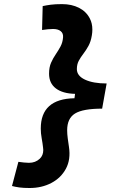

<svg xmlns="http://www.w3.org/2000/svg" viewBox="-20 -814 626 938"><path d="M124.5 104.5Q94.7 104.5 75 101.8Q55.2 99.1 38.6 94.7L69.8 -23.4Q84 -21.5 97.4 -20Q110.8 -18.6 121.6 -18.6Q153.3 -18.6 174.3 -38.6Q191.4 -54.7 191.4 -81.1Q191.4 -86.4 190.4 -92.8Q188 -114.7 183.6 -138.7Q179.2 -162.6 179.2 -186Q179.2 -331.1 343.8 -334L346.7 -355.5Q286.1 -356.9 252.9 -382.1Q219.7 -407.2 219.7 -454.1Q219.7 -485.4 229.5 -507.6Q239.3 -529.8 252.4 -548.8Q265.1 -567.4 275.6 -586.9Q286.1 -606.4 288.1 -631.8Q289.6 -651.4 276.4 -661.9Q263.2 -672.4 239.3 -672.4Q228.5 -672.4 214.6 -671.1Q200.7 -669.9 185.5 -667.5L188.5 -784.2Q206.1 -788.1 228 -791Q250 -793.9 283.2 -793.9Q330.1 -793.9 365.7 -775.9Q401.4 -757.8 418.9 -723.6Q431.2 -700.2 431.2 -669.4Q431.2 -655.8 428.7 -641.1Q423.8 -610.8 412.1 -589.6Q400.4 -568.4 387.2 -551.3Q374 -534.2 364.7 -516.8Q355.5 -499.5 355.5 -476.6Q355.5 -443.4 395.5 -424.8Q435.5 -406.2 501 -406.2L479 -283.2Q385.3 -283.2 346.7 -259.5Q308.1 -235.8 308.1 -177.7Q308.1 -159.7 311 -137.7Q314 -115.7 316.9 -96.2Q326.2 -34.7 302 10.3Q277.8 55.2 231 79.8Q184.1 104.5 124.5 104.5Z"/></svg>

Font: CaskaydiaCove NF
Style: Bold Italic
Weight: 700
Italic angle: -10°
Designer: Aaron Bell
Foundry: Saja Typeworks
Version: Version 2111.001; VTT 6.35;Nerd Fonts 3.2.1